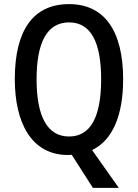

<svg xmlns="http://www.w3.org/2000/svg" viewBox="-20 -744 671 934"><path d="M579 -358C579 -594 488 -724 316 -724C140 -724 52 -595 52 -359C52 -151 130 10 311 10C317 10 324 9 329 9L432 170H558L428 -14C527 -61 579 -182 579 -358ZM158 -358C158 -538 209 -635 316 -635C422 -635 472 -539 472 -358C472 -176 421 -80 316 -80C210 -80 158 -178 158 -358Z"/></svg>

Font: Noto Sans Gujarati Condensed Medium
Style: Regular
Weight: 500
Width: 3
Designer: Jelle Bosma - Monotype Design Team, Universal Thirst
Foundry: Monotype Imaging Inc.
Version: Version 2.106